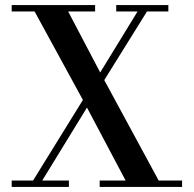

<svg xmlns="http://www.w3.org/2000/svg" viewBox="-20 -735 762 755"><path d="M306 -342 116 -690H26V-715H354V-690H248L374 -450L521 -690H437V-715H642V-690H558L390 -420L604 -25H696V0H372V-25H474L322 -312L146 -25H251V0H26V-25H110Z"/></svg>

Font: Justus
Style: Roman
Weight: 500
Version: Version 001.001